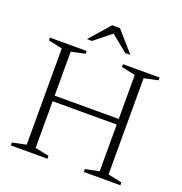

<svg xmlns="http://www.w3.org/2000/svg" viewBox="-151 -1001 1071 1132"><g transform="rotate(20 384.5 -435.0)"><path d="M183.5 -36 270.5 -18V0H40.5V-18L127.5 -36V-640L40.5 -658.5V-676H270.5V-658.5L183.5 -640ZM641 -36 728 -18V0H498.5V-18L585.5 -36V-640L498.5 -658.5V-676H728V-658.5L641 -640ZM145.5 -329V-364H623V-329ZM376.5 -833.5H393L280.5 -742.5H248.5L360 -870H409L520.5 -742.5H488.5Z"/></g></svg>

Font: Newsreader 16pt 16pt Light
Style: Regular
Weight: 300
Version: Version 1.003